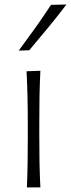

<svg xmlns="http://www.w3.org/2000/svg" viewBox="-20 -820 311 840"><path d="M97.7 0Q100.1 -57.1 100.8 -110.1Q101.6 -163.1 101.6 -226.1V-277.3Q101.6 -342.3 100.3 -396.7Q99.1 -451.2 96.2 -508.3L156.7 -510.3Q153.8 -452.6 152.8 -397.7Q151.9 -342.8 151.9 -277.3V-226.1Q151.9 -163.1 152.8 -110.1Q153.8 -57.1 156.7 0ZM62 -598.6Q99.1 -648.9 134.8 -698.7Q170.4 -748.5 203.1 -798.8L270.5 -800.3Q231.9 -749 190.9 -699.5Q149.9 -649.9 107.9 -600.1Z"/></svg>

Font: Pinar DS1 Light
Style: Regular
Weight: 300
Designer: Amin Abedi
Version: Version 3.000